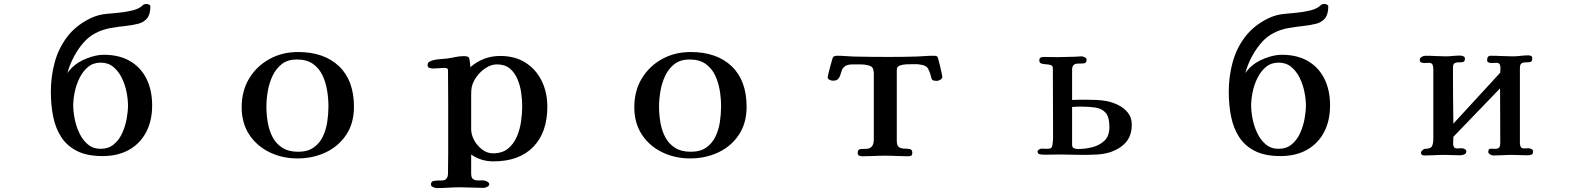

<svg xmlns="http://www.w3.org/2000/svg" viewBox="-20 -790 8040 978"><path d="M632 -253Q632 -284 624.5 -321.5Q617 -359 600.5 -393Q584 -427 557.5 -449Q531 -471 493 -471Q455 -471 428.5 -449Q402 -427 385 -392.5Q368 -358 360.5 -320.5Q353 -283 353 -253Q353 -222 360.5 -184Q368 -146 384.5 -111.5Q401 -77 427.5 -54.5Q454 -32 493 -32Q532 -32 559 -54Q586 -76 602 -111Q618 -146 625 -184Q632 -222 632 -253ZM755 -253Q755 -175 724.5 -117Q694 -59 637.5 -27Q581 5 502 5Q424 5 373 -20.5Q322 -46 292.5 -91Q263 -136 251 -195.5Q239 -255 239 -323Q239 -400 258.5 -472Q278 -544 322 -602Q366 -660 439 -696Q480 -716 524.5 -719.5Q569 -723 614 -729Q634 -732 656.5 -737.5Q679 -743 696 -754Q704 -760 709.5 -765Q715 -770 727 -770Q732 -770 739 -766.5Q746 -763 746 -758Q746 -717 729 -696.5Q712 -676 684 -669Q656 -662 622 -658Q582 -654 542 -647Q502 -640 466 -621Q432 -603 406.5 -574Q381 -545 362 -511Q337 -468 323 -417Q328 -425 334 -431.5Q340 -438 346 -445Q375 -474 422 -492.5Q469 -511 509 -511Q588 -511 643 -478.5Q698 -446 726.5 -388Q755 -330 755 -253Z M1653 -249Q1653 -289 1646 -330.5Q1639 -372 1622 -407.5Q1605 -443 1573.5 -465Q1542 -487 1492 -487Q1446 -487 1416 -464Q1386 -441 1368.5 -404Q1351 -367 1344 -325.5Q1337 -284 1337 -247Q1337 -207 1344 -166Q1351 -125 1368.5 -91.5Q1386 -58 1418 -37.5Q1450 -17 1499 -17Q1547 -17 1577.5 -38.5Q1608 -60 1624.5 -94.5Q1641 -129 1647 -169.5Q1653 -210 1653 -249ZM1783 -246Q1783 -163 1744 -104Q1705 -45 1639.5 -14Q1574 17 1495 17Q1418 17 1353 -14.5Q1288 -46 1249.5 -104.5Q1211 -163 1211 -244Q1211 -327 1249 -390Q1287 -453 1352 -489Q1417 -525 1498 -525Q1631 -525 1707 -452.5Q1783 -380 1783 -246Z M2640 -248Q2640 -280 2635 -316.5Q2630 -353 2616 -386.5Q2602 -420 2577 -441Q2552 -462 2511 -462Q2483 -462 2455.5 -444.5Q2428 -427 2408.5 -400.5Q2389 -374 2383 -347Q2381 -336 2380.5 -324.5Q2380 -313 2380 -302Q2380 -259 2380 -217Q2380 -175 2380 -132Q2380 -104 2395.5 -75.5Q2411 -47 2436.5 -28Q2462 -9 2491 -9Q2538 -9 2567 -32.5Q2596 -56 2612 -92.5Q2628 -129 2634 -170.5Q2640 -212 2640 -248ZM2768 -246Q2768 -116 2696.5 -42Q2625 32 2493 32Q2430 32 2380 -3V94Q2380 115 2389.5 122Q2399 129 2413.5 129Q2428 129 2443 129Q2450 129 2461 134.5Q2472 140 2472 149Q2472 157 2461 162Q2450 167 2443 167Q2413 167 2383.5 165.5Q2354 164 2324 164Q2294 164 2264 166Q2234 168 2204 168Q2197 168 2186 163Q2175 158 2175 150Q2175 134 2190 131.5Q2205 129 2223.5 129.5Q2242 130 2250 124Q2258 117 2260 109Q2262 101 2262 91Q2262 65 2262.5 38.5Q2263 12 2263 -14V-268Q2263 -309 2262.5 -350.5Q2262 -392 2262 -433Q2262 -440 2256 -442Q2250 -444 2245 -444Q2230 -444 2215 -442.5Q2200 -441 2185 -441Q2177 -441 2167.5 -444Q2158 -447 2158 -458Q2158 -473 2172 -478Q2189 -486 2214 -488Q2239 -490 2258 -492Q2279 -495 2299.5 -499.5Q2320 -504 2342 -504Q2364 -504 2368 -497Q2372 -490 2374 -470L2376 -448Q2442 -505 2528 -505Q2604 -505 2657.5 -470.5Q2711 -436 2739.5 -377.5Q2768 -319 2768 -246Z M3653 -249Q3653 -289 3646 -330.5Q3639 -372 3622 -407.5Q3605 -443 3573.5 -465Q3542 -487 3492 -487Q3446 -487 3416 -464Q3386 -441 3368.5 -404Q3351 -367 3344 -325.5Q3337 -284 3337 -247Q3337 -207 3344 -166Q3351 -125 3368.5 -91.5Q3386 -58 3418 -37.5Q3450 -17 3499 -17Q3547 -17 3577.5 -38.5Q3608 -60 3624.5 -94.5Q3641 -129 3647 -169.5Q3653 -210 3653 -249ZM3783 -246Q3783 -163 3744 -104Q3705 -45 3639.5 -14Q3574 17 3495 17Q3418 17 3353 -14.5Q3288 -46 3249.5 -104.5Q3211 -163 3211 -244Q3211 -327 3249 -390Q3287 -453 3352 -489Q3417 -525 3498 -525Q3631 -525 3707 -452.5Q3783 -380 3783 -246Z M4780 -399Q4780 -390 4770 -384Q4760 -378 4752 -378Q4747 -378 4739.5 -379Q4732 -380 4728 -384Q4726 -387 4725 -390.5Q4724 -394 4723 -397Q4717 -423 4707 -440.5Q4697 -458 4667 -461Q4658 -463 4649 -463Q4640 -463 4631 -463Q4620 -463 4600 -462.5Q4580 -462 4564 -456.5Q4548 -451 4548 -434V-73Q4548 -47 4560 -40Q4572 -33 4587.5 -33Q4603 -33 4615 -30.5Q4627 -28 4627 -12Q4627 1 4620.5 3.5Q4614 6 4603 6Q4575 6 4546.5 4.5Q4518 3 4489 3Q4461 3 4433 4.5Q4405 6 4376 6Q4366 6 4357.5 3.5Q4349 1 4349 -12Q4349 -26 4357.5 -29Q4366 -32 4378 -31.5Q4390 -31 4402 -33Q4414 -35 4422.5 -46Q4431 -57 4431 -83V-410Q4431 -414 4431 -418Q4431 -422 4430 -426Q4429 -439 4423.5 -446Q4418 -453 4404 -457Q4385 -462 4364.5 -462Q4344 -462 4324 -462Q4298 -462 4285.5 -453.5Q4273 -445 4268.5 -433Q4264 -421 4260.5 -408.5Q4257 -396 4249 -387.5Q4241 -379 4222 -379Q4215 -379 4205.5 -383.5Q4196 -388 4196 -397Q4196 -400 4200 -416Q4204 -432 4209 -451.5Q4214 -471 4218.5 -485.5Q4223 -500 4224 -500Q4231 -506 4244 -506Q4265 -506 4285.5 -504.5Q4306 -503 4327 -502Q4372 -501 4417.5 -500.5Q4463 -500 4508 -500Q4543 -500 4578.5 -500.5Q4614 -501 4649 -502Q4671 -503 4692 -504.5Q4713 -506 4735 -506Q4741 -506 4745.5 -505.5Q4750 -505 4755 -501Q4756 -501 4760 -486.5Q4764 -472 4768.5 -453Q4773 -434 4776.5 -418Q4780 -402 4780 -399Z M5631 -143Q5631 -194 5612 -215.5Q5593 -237 5560 -242Q5527 -247 5486 -247Q5475 -247 5463.5 -246.5Q5452 -246 5441 -245V-52Q5441 -39 5450.5 -35Q5460 -31 5471 -31Q5508 -31 5545 -40.5Q5582 -50 5606.5 -74Q5631 -98 5631 -143ZM5745 -155Q5745 -101 5717 -67.5Q5689 -34 5639 -16Q5606 -5 5568.5 -3Q5531 -1 5496 -1Q5468 -1 5439.5 -2Q5411 -3 5382 -3Q5362 -3 5341 -2.5Q5320 -2 5300 -2Q5291 -2 5278 -4Q5265 -6 5265 -19Q5265 -24 5273 -28.5Q5281 -33 5285 -33Q5293 -33 5300 -32.5Q5307 -32 5314 -32Q5332 -32 5336.5 -39Q5341 -46 5342 -62Q5344 -76 5344 -90.5Q5344 -105 5344 -119Q5344 -200 5343.5 -280.5Q5343 -361 5343 -442Q5343 -455 5332.5 -458.5Q5322 -462 5308.5 -462.5Q5295 -463 5284.5 -466.5Q5274 -470 5274 -482Q5274 -493 5280.5 -496.5Q5287 -500 5296 -500Q5315 -500 5333.5 -499.5Q5352 -499 5371 -499Q5392 -499 5412.5 -500Q5433 -501 5454 -501Q5463 -501 5472.5 -502Q5482 -503 5491 -503Q5496 -503 5505.5 -498Q5515 -493 5515 -487Q5515 -468 5500 -467Q5485 -466 5471 -466Q5441 -466 5441 -435V-281Q5458 -282 5476 -282Q5494 -282 5511 -282Q5537 -282 5564 -281Q5591 -280 5617 -275Q5648 -269 5677 -254.5Q5706 -240 5725.5 -215.5Q5745 -191 5745 -155Z M6632 -253Q6632 -284 6624.5 -321.5Q6617 -359 6600.5 -393Q6584 -427 6557.5 -449Q6531 -471 6493 -471Q6455 -471 6428.5 -449Q6402 -427 6385 -392.5Q6368 -358 6360.5 -320.5Q6353 -283 6353 -253Q6353 -222 6360.5 -184Q6368 -146 6384.5 -111.5Q6401 -77 6427.5 -54.5Q6454 -32 6493 -32Q6532 -32 6559 -54Q6586 -76 6602 -111Q6618 -146 6625 -184Q6632 -222 6632 -253ZM6755 -253Q6755 -175 6724.5 -117Q6694 -59 6637.5 -27Q6581 5 6502 5Q6424 5 6373 -20.5Q6322 -46 6292.5 -91Q6263 -136 6251 -195.5Q6239 -255 6239 -323Q6239 -400 6258.5 -472Q6278 -544 6322 -602Q6366 -660 6439 -696Q6480 -716 6524.5 -719.5Q6569 -723 6614 -729Q6634 -732 6656.5 -737.5Q6679 -743 6696 -754Q6704 -760 6709.5 -765Q6715 -770 6727 -770Q6732 -770 6739 -766.5Q6746 -763 6746 -758Q6746 -717 6729 -696.5Q6712 -676 6684 -669Q6656 -662 6622 -658Q6582 -654 6542 -647Q6502 -640 6466 -621Q6432 -603 6406.5 -574Q6381 -545 6362 -511Q6337 -468 6323 -417Q6328 -425 6334 -431.5Q6340 -438 6346 -445Q6375 -474 6422 -492.5Q6469 -511 6509 -511Q6588 -511 6643 -478.5Q6698 -446 6726.5 -388Q6755 -330 6755 -253Z M7789 -19Q7789 -4 7779.5 -1.5Q7770 1 7758 1Q7739 1 7720 0Q7701 -1 7682 -1Q7658 -1 7634 0.5Q7610 2 7586 2Q7579 2 7570 -3.5Q7561 -9 7561 -16Q7561 -33 7573 -32.5Q7585 -32 7596 -32Q7612 -32 7617 -39.5Q7622 -47 7622 -62Q7622 -132 7621.5 -201Q7621 -270 7621 -340L7383 -93Q7383 -85 7382.5 -76Q7382 -67 7382 -59Q7382 -48 7386 -41Q7390 -34 7403 -34Q7409 -34 7414.5 -34.5Q7420 -35 7426 -35Q7432 -35 7440.5 -31Q7449 -27 7449 -19Q7449 -8 7438.5 -3.5Q7428 1 7418 1Q7398 1 7377.5 0Q7357 -1 7337 -1Q7312 -1 7287 0.5Q7262 2 7236 2Q7218 2 7218 -13Q7218 -18 7226 -25Q7234 -32 7238 -32Q7267 -32 7274 -45Q7281 -58 7281 -84V-436Q7281 -449 7277.5 -459.5Q7274 -470 7257 -470Q7252 -470 7246.5 -469.5Q7241 -469 7236 -469Q7229 -469 7220.5 -471.5Q7212 -474 7212 -484Q7212 -495 7222 -500.5Q7232 -506 7242 -506Q7268 -506 7293.5 -504.5Q7319 -503 7344 -503Q7362 -503 7380.5 -505Q7399 -507 7418 -507Q7425 -507 7433.5 -503.5Q7442 -500 7442 -492Q7442 -477 7433 -474.5Q7424 -472 7411.5 -472.5Q7399 -473 7390 -468.5Q7381 -464 7381 -445Q7381 -374 7381.5 -302.5Q7382 -231 7383 -160L7622 -420Q7622 -426 7622.5 -432Q7623 -438 7623 -444Q7623 -455 7619 -462.5Q7615 -470 7602 -470Q7596 -470 7590.5 -469.5Q7585 -469 7579 -469Q7572 -469 7563.5 -471.5Q7555 -474 7555 -484Q7555 -494 7559 -500Q7563 -506 7574 -506Q7602 -506 7629.5 -504.5Q7657 -503 7685 -503Q7705 -503 7725 -505.5Q7745 -508 7765 -508Q7773 -508 7779 -505Q7785 -502 7785 -492Q7785 -477 7775.5 -474.5Q7766 -472 7753.5 -472.5Q7741 -473 7731.5 -468Q7722 -463 7722 -443V-61Q7722 -51 7726 -42.5Q7730 -34 7743 -34Q7749 -34 7754.5 -34.5Q7760 -35 7766 -35Q7772 -35 7780.5 -31Q7789 -27 7789 -19Z"/></svg>

Font: Kaisei Opti
Style: Bold
Weight: 700
Designer: Font-Kai, 金井和夫
Foundry: KAZUO KANAI
Version: Version 5.003